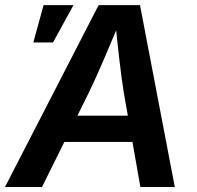

<svg xmlns="http://www.w3.org/2000/svg" viewBox="-41 -748 789 768"><path d="M-21 0 353.5 -727.5H519L658.2 0H520.5L454.1 -377.9Q445.3 -433.1 436.5 -508.8Q427.7 -584.5 418.5 -678.7H445.8Q407.2 -586.9 375 -511.7Q342.8 -436.5 314.5 -377.9L127 0ZM156.7 -180.2 173.8 -285.2H557.1L540 -180.2ZM92.3 -578.1 133.3 -727.5H252.9L170.9 -578.1Z"/></svg>

Font: Inter SemiBold
Style: Italic
Weight: 600
Italic angle: -9.3988°
Designer: Rasmus Andersson
Foundry: rsms
Version: Version 4.001;git-66647c0bb